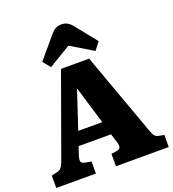

<svg xmlns="http://www.w3.org/2000/svg" viewBox="-168 -1097 1103 1224"><g transform="rotate(-20 383.5 -484.5)"><path d="M2 0V-84L38 -92Q57 -96 68 -107.5Q79 -119 89 -146L290 -703H481L684 -141Q695 -111 704.5 -101Q714 -91 733 -88L765 -82V0H407V-84L447 -90Q465 -93 469 -105.5Q473 -118 466 -141L447 -202H227L208 -145Q201 -123 203 -108Q205 -93 234 -88L271 -82V0ZM258 -294H421L345 -547H342ZM234 -735 193 -786 312 -927Q332 -951 348.5 -960Q365 -969 389 -969Q409 -969 426.5 -960.5Q444 -952 464 -927L576 -787L536 -735L385 -826Z"/></g></svg>

Font: Literata 18pt ExtraBold
Style: Regular
Weight: 800
Designer: Latin by Veronika Burian and Jose Scaglione. Greek by Irene Vlachou. Cyrillic by Vera Evstafieva.
Foundry: TypeTogether
Version: Version 3.103;gftools[0.9.29]